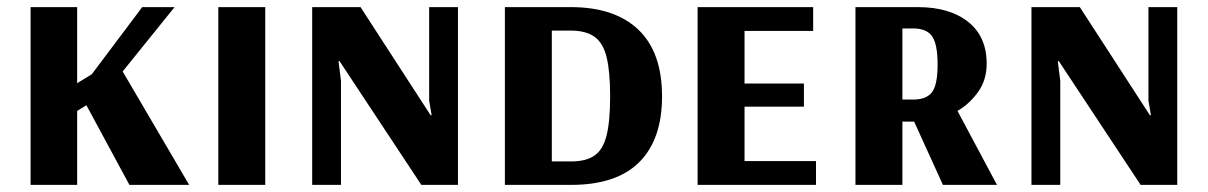

<svg xmlns="http://www.w3.org/2000/svg" viewBox="-20 -520 3397 540"><path d="M66 0V-500H197V-286L238 -311L380 -500H471L325 -319L512 0H344L223 -224L197 -208V0Z M594 0V-500H726V0Z M858 0V-500H994L1191 -196H1194L1187 -237V-500H1268V0H1165L935 -348H932L939 -293V0Z M1400 0V-500H1585Q1709 -500 1775.5 -436.5Q1842 -373 1842 -249Q1842 -128 1778 -64Q1714 0 1586 0ZM1532 -66H1587Q1628 -66 1652 -82.5Q1676 -99 1686 -139Q1696 -179 1696 -249Q1696 -319 1686 -359.5Q1676 -400 1651.5 -417Q1627 -434 1585 -434H1532Z M1942 0V-500H2267V-433H2074V-285H2241V-220H2074V-67H2275V0Z M2386 0V-500H2561Q2651 -500 2703 -458.5Q2755 -417 2755 -341Q2755 -295 2731 -261.5Q2707 -228 2673 -208L2784 0H2632L2551 -178H2518V0ZM2518 -240H2548Q2586 -240 2601.5 -261Q2617 -282 2617 -338Q2617 -396 2601.5 -418Q2586 -440 2548 -440H2518Z M2881 0V-500H3017L3214 -196H3217L3210 -237V-500H3291V0H3188L2958 -348H2955L2962 -293V0Z"/></svg>

Font: Arsenal SC
Style: Bold
Weight: 700
Designer: Andrij Shevchenko
Foundry: Stairsfor
Version: Version 2.001; ttfautohint (v1.8.4.7-5d5b)